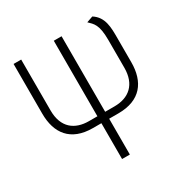

<svg xmlns="http://www.w3.org/2000/svg" viewBox="-162 -846 955 984"><g transform="rotate(-30 315.0 -354.5)"><path d="M44 -700V-406C44 -290 101 -212 232 -212H282V0H328V-212H383C514 -212 571 -290 571 -406V-549C571 -610 572 -673 515 -709L478 -696C503 -671 526 -656 526 -564V-399C526 -302 470 -253 383 -253H328V-700H282V-253H232C150 -253 89 -296 89 -399V-700Z"/></g></svg>

Font: Advent Pro
Style: Light
Weight: 300
Designer: Andreas Kalpakidis
Foundry: Andreas Kalpakidis
Version: Version 2.002 2007